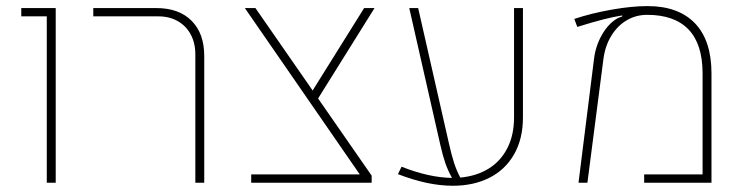

<svg xmlns="http://www.w3.org/2000/svg" viewBox="-20 -591 2404 621"><path d="M131.3 -538.1H48.8V-564.9H160.2V0H131.3Z M611.8 -415Q611.8 -451.7 596.9 -479.5Q582 -507.3 554.9 -522.7Q527.8 -538.1 492.2 -538.1H281.7V-564.9H485.8Q558.6 -564.9 599.6 -523.9Q640.6 -482.9 640.6 -409.7V0H611.8Z M1008.8 -272.5 1182.1 -22.9V0H792.5V-26.9H1143.6L772 -564.9H806.2L991.2 -298.3L1157.7 -564.9H1191.4Z M1671.4 -564.9V-211.4Q1671.4 -141.6 1642.6 -91.6Q1613.8 -41.5 1562.7 -15.9Q1511.7 9.8 1444.8 9.8Q1363.8 9.8 1267.1 -27.8L1278.8 -51.8Q1367.7 -16.6 1441.9 -15.6Q1428.2 -40.5 1420.2 -64Q1412.1 -87.4 1403.8 -124L1303.7 -564.9H1332.5L1431.6 -128.9Q1440.4 -89.4 1448.7 -64Q1457 -38.6 1468.8 -16.6Q1521 -21.5 1560.1 -45.4Q1599.1 -69.3 1620.8 -111.6Q1642.6 -153.8 1642.6 -211.4V-564.9Z M1901.4 -401.4Q1906.7 -443.4 1927.2 -479Q1947.8 -514.6 1976.1 -531.2Q1979.5 -533.2 1992.7 -538.1L1992.2 -541Q1964.4 -536.6 1930.7 -528.1Q1897 -519.5 1847.2 -503.9L1837.4 -529.8Q1893.1 -548.3 1958.3 -559.8Q2023.4 -571.3 2074.2 -571.3Q2174.3 -571.3 2227.8 -515.6Q2281.2 -460 2281.2 -353.5V0H2063.5V-26.9H2252.4V-353.5Q2252.4 -448.2 2207 -495.6Q2161.6 -543 2073.2 -543Q2036.6 -543 2006.6 -525.1Q1976.6 -507.3 1956.8 -474.6Q1937 -441.9 1931.6 -399.4L1879.9 0H1851.1Z"/></svg>

Font: Heebo Thin
Style: Regular
Weight: 250
Designer: Oded Ezer
Foundry: Meir Sadan
Version: Version 2.001; ttfautohint (v1.5.14-ce02) -l 8 -r 50 -G 200 